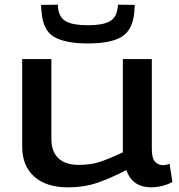

<svg xmlns="http://www.w3.org/2000/svg" viewBox="-20 -792 765 822"><path d="M270 10Q178 10 126.5 -36Q75 -82 75 -164V-539H200V-196Q200 -143 230 -114.5Q260 -86 318 -86Q370 -86 412 -100.5Q454 -115 506 -140V-539H630V-154Q630 -114 644 -99.5Q658 -85 677 -85Q692 -85 706 -91L718 -13Q701 -3 676 3.5Q651 10 626 10Q588 10 561 -8Q534 -26 521 -64Q458 -31 400 -10.5Q342 10 270 10ZM356 -606Q261 -606 212.5 -633.5Q164 -661 158 -741Q156 -753 156 -771L228 -772Q228 -767 228 -763Q228 -759 229 -755Q234 -716 263.5 -700Q293 -684 356 -684Q419 -684 448.5 -700Q478 -716 483 -755Q484 -759 484.5 -763Q485 -767 485 -772L557 -771Q557 -763 556 -755Q555 -747 555 -740Q548 -663 501 -634.5Q454 -606 356 -606Z"/></svg>

Font: Georama Extended Medium
Style: Regular
Weight: 500
Width: 7
Designer: Jean-Baptiste Levee
Foundry: Production Type
Version: Version 1.000